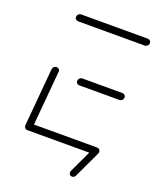

<svg xmlns="http://www.w3.org/2000/svg" viewBox="-122 -594 642 783"><g transform="rotate(20 199.0 -202.0)"><path d="M35.2 -15.9 57.4 -267.4Q58.1 -273.7 63.1 -278.1Q68.1 -282.6 74.4 -282.6Q80.7 -282.6 84.8 -278.1Q88.9 -273.7 88.1 -267.4L65.9 -15.9ZM355.2 -17Q355.2 -10 350.2 -5Q345.2 0 338.5 0H49.6Q43.7 0 39.4 -4.3Q35.2 -8.5 35.2 -14.8Q35.2 -21.1 40.2 -25.9Q45.2 -30.7 51.9 -30.7H341.1Q347 -30.7 351.1 -26.7Q355.2 -22.6 355.2 -17ZM171.9 -257.8Q171.9 -264.8 176.9 -269.8Q181.9 -274.8 188.5 -274.8H362.6Q368.5 -274.8 372.6 -270.6Q376.7 -266.3 376.7 -260.4Q376.7 -253.7 371.7 -248.9Q366.7 -244.1 360 -244.1H185.9Q180 -244.1 175.9 -248Q171.9 -251.9 171.9 -257.8ZM78.1 -501.9Q78.1 -508.5 83.1 -513.5Q88.1 -518.5 94.8 -518.5H383.7Q389.6 -518.5 393.9 -514.4Q398.1 -510.4 398.1 -504.4Q398.1 -497.8 393 -492.8Q387.8 -487.8 381.5 -487.8H92.2Q86.3 -487.8 82.2 -491.9Q78.1 -495.9 78.1 -501.9ZM271.9 102.2Q271.9 98.5 273.3 95.6L328.1 -21.1Q330 -25.2 333.7 -27.6Q337.4 -30 342.2 -30Q348.5 -30 352 -25.9Q355.6 -21.9 355.6 -16.3Q355.6 -12.6 354.1 -9.6L299.3 107Q297.4 111.1 293.5 113.5Q289.6 115.9 285.2 115.9Q278.9 115.9 275.4 111.9Q271.9 107.8 271.9 102.2Z"/></g></svg>

Font: 26F Galaxy Sans Ultra Light
Style: Italic
Weight: 200
Italic angle: -5°
Designer: C₂₉H₂₅N₃O₅
Version: Version 1.200